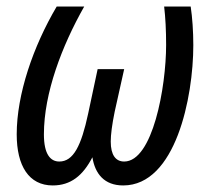

<svg xmlns="http://www.w3.org/2000/svg" viewBox="-20 -556 640 586"><path d="M141 10C196 10 233 -20 262 -76C270 -26 298 10 356 10C516 10 570 -259 570 -418C570 -460 567 -503 562 -536H481C485 -502 487 -463 487 -419C487 -290 446 -63 359 -63C333 -63 318 -83 318 -124C318 -145 322 -176 330 -215L359 -345H278L249 -209C228 -111 204 -63 161 -63C134 -63 114 -85 114 -146C114 -272 169 -416 237 -536H153C81 -414 31 -268 31 -146C31 -50 68 10 141 10Z"/></svg>

Font: Noto Sans Display SemiCondensed
Style: Italic
Weight: 400
Width: 4
Italic angle: -12°
Designer: Monotype Design Team
Foundry: Monotype Imaging Inc.
Version: Version 1.900